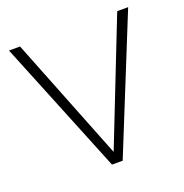

<svg xmlns="http://www.w3.org/2000/svg" viewBox="-100 -611 672 701"><g transform="rotate(-20 235.5 -260.0)"><path d="M260.5 0H219L8 -520H51L240.5 -41.5L428.5 -520H471Z"/></g></svg>

Font: Argentum Novus ExtraLight
Style: Regular
Weight: 250
Designer: Julieta Ulanovsky (font) & Cristiano Sobral (main changes)
Foundry: Julieta Ulanovsky (font) & Cristiano Sobral (main changes)
Version: Version 3.00;November 27, 2020;FontCreator 13.0.0.2655 64-bi